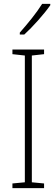

<svg xmlns="http://www.w3.org/2000/svg" viewBox="-20 -969 291 989"><path d="M239 -942V-949H197C167 -901 125 -850 82 -801V-791H105C148 -830 207 -896 239 -942ZM207 0V-24L144 -30V-683L207 -690V-714H44V-690L108 -683V-30L44 -24V0Z"/></svg>

Font: Noto Sans Bengali Condensed ExtraLight
Style: Regular
Weight: 200
Width: 3
Designer: Joana Ranito - Universal Thirst; Jelle Bosma - Monotype Design Team
Foundry: Universal Thirst ehf.
Version: Version 3.000